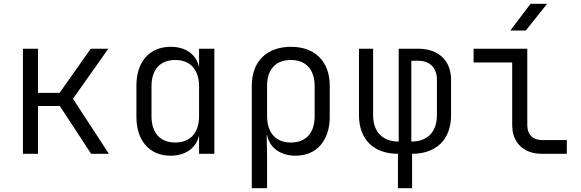

<svg xmlns="http://www.w3.org/2000/svg" viewBox="-20 -805 3040 1005"><path d="M179 0V-250H293L457 0H550L362 -288L547 -550H455L292 -319H179V-550H100V0Z M1022 -453C1008 -520 953 -560 873 -560C763 -560 694 -482 694 -357V-194C694 -69 762 10 873 10C952 10 1008 -31 1022 -97V0H1102V-550H1022ZM898 -59C818 -59 773 -109 773 -197V-353C773 -441 818 -491 898 -491C976 -491 1022 -440 1022 -353V-197C1022 -110 976 -59 898 -59Z M1503 -560C1376 -560 1298 -483 1298 -357V180H1378V15L1376 -97H1378C1392 -31 1448 10 1527 10C1637 10 1706 -69 1706 -194V-357C1706 -483 1629 -560 1503 -560ZM1627 -197C1627 -109 1582 -59 1502 -59C1424 -59 1378 -110 1378 -197V-353C1377 -441 1423 -491 1502 -491C1582 -491 1627 -441 1627 -353Z M2137 180V0C2266 0 2341 -77 2341 -202V-388C2341 -488 2275 -550 2169 -550H2067V-64C1982 -64 1933 -115 1933 -202V-550H1859V-202C1859 -77 1934 0 2063 0V180ZM2133 -487H2169C2230 -487 2267 -450 2267 -388V-202C2267 -115 2218 -64 2133 -64Z M2732 -645 2844 -785H2757L2651 -645ZM2947 0V-72H2816C2769 -72 2740 -101 2740 -150V-550H2459V-478H2661V-150C2661 -58 2721 0 2816 0Z"/></svg>

Font: Tekne LDO Light
Style: Regular
Weight: 300
Monospace: yes
Designer: Alessio Laiso, Mario Rullo, Paolo Rosset
Foundry: Alessio Laiso
Version: Version 1.000;hotconv 1.0.109;makeotfexe 2.5.65596